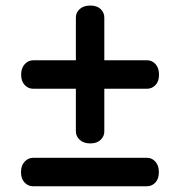

<svg xmlns="http://www.w3.org/2000/svg" viewBox="-20 -683 639 681"><path d="M55 -418.2Q55 -441.8 67.8 -455.5Q80.5 -469.2 98 -469.2H502Q519.4 -469.2 531.7 -455.5Q544 -441.8 544 -418.2Q544 -394.3 531.5 -381.3Q519 -368.3 502 -368.3H97Q80.4 -368.3 67.7 -381.4Q55 -394.4 55 -418.2ZM300.1 -174.3Q276.5 -174.3 262.8 -187.1Q249.1 -199.8 249.1 -217.3V-621.3Q249.1 -638.7 262.8 -651Q276.5 -663.3 300.1 -663.3Q324 -663.3 337 -650.8Q350 -638.3 350 -621.3V-216.3Q350 -199.7 336.9 -187Q323.9 -174.3 300.1 -174.3ZM54.5 -72.3Q54.5 -95.9 67.3 -109.6Q80 -123.3 97.5 -123.3H501.5Q518.9 -123.3 531.2 -109.6Q543.5 -95.9 543.5 -72.3Q543.5 -48.4 531 -35.4Q518.5 -22.4 501.5 -22.4H96.5Q79.9 -22.4 67.2 -35.5Q54.5 -48.5 54.5 -72.3Z"/></svg>

Font: Fraunces SuperSoft
Style: Regular
Weight: 900
Version: Version 1.000;[b76b70a41]